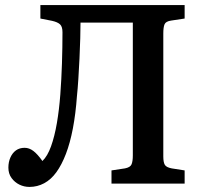

<svg xmlns="http://www.w3.org/2000/svg" viewBox="-20 -723 805 756"><path d="M96 13Q75 13 56.5 4Q38 -5 25.5 -22Q13 -39 13 -63Q13 -85 21 -103Q29 -121 43 -131Q57 -141 77 -141Q95 -141 111.5 -128.5Q128 -116 147 -89Q167 -108 181 -147Q195 -186 204 -238.5Q213 -291 217.5 -351Q222 -411 224 -474Q226 -537 226 -596Q226 -618 216.5 -627Q207 -636 185 -641L139 -650V-703H707V-650L654 -642Q633 -639 628 -627.5Q623 -616 623 -591V-107Q623 -84 629 -74Q635 -64 656 -60L707 -52V0H419V-52L472 -60Q493 -64 498 -76Q503 -88 503 -111V-634H297Q297 -610 296 -572.5Q295 -535 293 -493Q291 -451 288.5 -412Q286 -373 283 -345Q278 -275 267 -217.5Q256 -160 239.5 -117Q223 -74 202 -45Q181 -16 154 -1.5Q127 13 96 13Z"/></svg>

Font: Literata 18pt Medium
Style: Regular
Weight: 500
Designer: Latin by Veronika Burian and Jose Scaglione. Greek by Irene Vlachou. Cyrillic by Vera Evstafieva.
Foundry: TypeTogether
Version: Version 3.103;gftools[0.9.29]